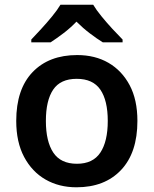

<svg xmlns="http://www.w3.org/2000/svg" viewBox="-20 -786 653 816"><path d="M564 -272Q564 -137 494.5 -63.5Q425 10 305 10Q231 10 173.5 -23Q116 -56 82.5 -119Q49 -182 49 -272Q49 -407 118.5 -479.5Q188 -552 308 -552Q384 -552 441 -519Q498 -486 531 -424Q564 -362 564 -272ZM175 -272Q175 -185 206.5 -137.5Q238 -90 307 -90Q375 -90 406.5 -137.5Q438 -185 438 -272Q438 -359 406.5 -405Q375 -451 306 -451Q237 -451 206 -405Q175 -359 175 -272ZM376 -766Q389 -744 411.5 -716.5Q434 -689 458 -663Q482 -637 501 -618V-606H417Q391 -622 361.5 -644.5Q332 -667 305 -694Q279 -667 250 -645Q221 -623 195 -606H113V-618Q132 -638 155.5 -663.5Q179 -689 201.5 -716.5Q224 -744 237 -766Z"/></svg>

Font: Noto Sans New Tai Lue SemiBold
Style: Regular
Weight: 600
Version: Version 2.003